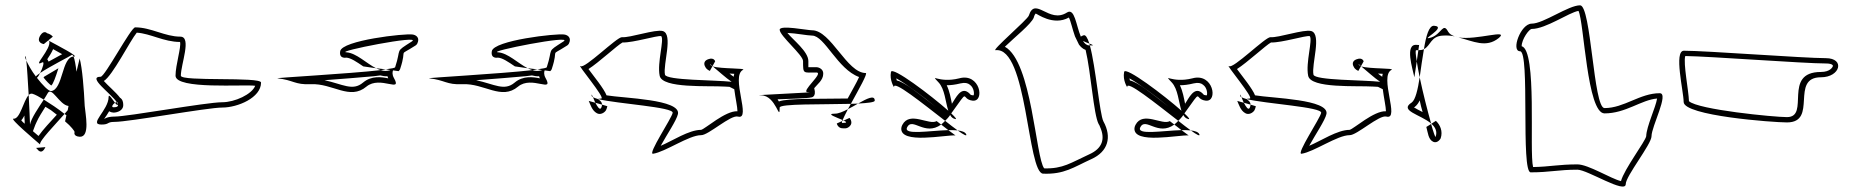

<svg xmlns="http://www.w3.org/2000/svg" viewBox="-20 -723 6973 723"><path d="M60 -270C65 -275 68 -281 72 -288V-281C73 -271 73 -263 73 -257C68 -261 62 -267 60 -270ZM158 -500C166 -512 174 -524 180 -538C191 -532 204 -525 214 -519C200 -511 181 -501 163 -491C162 -493 159 -499 158 -500ZM104 -229 113 -253C114 -256 116 -260 118 -264C125 -280 139 -302 151 -321C158 -317 165 -312 172 -308C179 -302 187 -297 194 -291C171 -266 141 -234 125 -211ZM116 -166C117 -164 118 -164 120 -162C120 -162 136 -136 151 -169ZM79 -495C82 -469 85 -415 88 -365C92 -370 97 -371 102 -370C112 -367 127 -359 145 -348C151 -357 156 -366 159 -371C174 -401 204 -327 238 -324L235 -308C232 -304 227 -299 223 -294C225 -292 228 -291 230 -289L225 -266C248 -247 261 -229 261 -226C261 -226 254 -210 280 -208C321 -206 301 -296 299 -324C296 -388 290 -465 280 -503L268 -453C265 -479 261 -500 257 -510C212 -508 218 -387 173 -380C163 -379 140 -403 119 -430C123 -433 127 -440 131 -448C124 -443 118 -439 115 -435C99 -456 86 -480 79 -495ZM132 -590C114 -561 145 -557 145 -557L162 -571C163 -570 164 -570 165 -569C165 -570 164 -571 163 -572L179 -585C173 -592 165 -596 157 -598C157 -598 146 -611 132 -590ZM144 -431C155 -417 166 -406 173 -401C180 -406 190 -434 200 -466L146 -434C145 -433 145 -432 144 -431ZM31 -276C14 -278 115 -193 131 -179C126 -191 189 -255 223 -294C198 -314 169 -333 145 -348C126 -319 97 -277 93 -254C92 -272 91 -317 88 -365C68 -344 56 -274 31 -276ZM131 -179 132 -178C134 -177 133 -177 131 -179ZM131 -448C166 -472 242 -510 250 -516C252 -518 255 -515 257 -510H259C278 -510 200 -550 165 -569C176 -540 98 -467 139 -488C149 -493 141 -467 131 -448ZM75 -510C74 -507 76 -502 79 -495C78 -509 76 -515 75 -510Z M371 -418C404 -438 470 -570 495 -600C546 -597 597 -565 658 -565C663 -546 641 -478 641 -438C641 -385 901 -406 941 -400C929 -368 864 -338 817 -338C756 -338 462 -284 411 -284C383 -284 373 -275 372 -275C378 -284 385 -293 391 -304C398 -300 404 -299 408 -299C420 -299 446 -306 444 -330C444 -337 442 -349 432 -355C416 -376 386 -401 371 -418ZM359 -434C307 -434 398 -371 420 -338C423 -338 424 -337 424 -332V-330C426 -323 421 -319 408 -319C397 -319 405 -331 413 -336C403 -349 389 -372 389 -358C389 -308 312 -254 362 -254C393 -254 381 -264 411 -264C467 -264 761 -318 817 -318C875 -318 963 -355 963 -412C963 -435 661 -415 661 -438C661 -481 703 -585 659 -585C601 -585 549 -620 489 -620C473 -620 375 -434 359 -434ZM413 -336C418 -329 423 -325 424 -330C423 -333 422 -335 420 -338C418 -338 415 -337 413 -336Z M1202 -421C1268 -426 1335 -431 1388 -436L1412 -439C1420 -437 1431 -435 1439 -436C1440 -434 1441 -429 1442 -428C1417 -433 1379 -439 1347 -412C1308 -379 1271 -406 1202 -421ZM1025 -428C1084 -422 1090 -403 1150 -406C1233 -410 1297 -344 1360 -397C1412 -440 1497 -370 1463 -430C1456 -443 1458 -453 1460 -458L1481 -455C1483 -457 1486 -460 1487 -464C1515 -548 1475 -507 1542 -550C1545 -552 1551 -554 1554 -566C1560 -590 1534 -593 1534 -593C1506 -598 1267 -571 1261 -530C1256 -500 1284 -506 1284 -506C1301 -505 1323 -490 1348 -473L1396 -466C1359 -485 1322 -523 1285 -526C1237 -528 1573 -594 1531 -567C1464 -524 1493 -545 1468 -470C1467 -467 1454 -465 1433 -462L1450 -459C1449 -459 1448 -458 1447 -458C1436 -455 1425 -455 1414 -459C1293 -445 1011 -430 1025 -428ZM1396 -466C1402 -463 1408 -461 1414 -459C1421 -460 1427 -461 1433 -462Z M1773 -421C1839 -426 1906 -431 1959 -436L1983 -439C1991 -437 2002 -435 2010 -436C2011 -434 2012 -429 2013 -428C1988 -433 1950 -439 1918 -412C1879 -379 1842 -406 1773 -421ZM1596 -428C1655 -422 1661 -403 1721 -406C1804 -410 1868 -344 1931 -397C1983 -440 2068 -370 2034 -430C2027 -443 2029 -453 2031 -458L2052 -455C2054 -457 2057 -460 2058 -464C2086 -548 2046 -507 2113 -550C2116 -552 2122 -554 2125 -566C2131 -590 2105 -593 2105 -593C2077 -598 1838 -571 1832 -530C1827 -500 1855 -506 1855 -506C1872 -505 1894 -490 1919 -473L1967 -466C1930 -485 1893 -523 1856 -526C1808 -528 2144 -594 2102 -567C2035 -524 2064 -545 2039 -470C2038 -467 2025 -465 2004 -462L2021 -459C2020 -459 2019 -458 2018 -458C2007 -455 1996 -455 1985 -459C1864 -445 1582 -430 1596 -428ZM1967 -466C1973 -463 1979 -461 1985 -459C1992 -460 1998 -461 2004 -462Z M2727 -446C2733 -446 2740 -445 2745 -445C2744 -442 2743 -438 2743 -434C2738 -437 2732 -442 2727 -446ZM2196 -463C2234 -487 2305 -553 2324 -563C2366 -562 2454 -590 2470 -587C2482 -573 2454 -487 2464 -438C2473 -389 2648 -401 2709 -397C2716 -397 2722 -396 2727 -396L2745 -387C2749 -355 2757 -320 2757 -304C2712 -307 2635 -237 2620 -234C2574 -234 2513 -193 2468 -174C2491 -216 2528 -270 2533 -294C2543 -349 2330 -353 2264 -364C2255 -388 2216 -436 2196 -463ZM2197 -343C2203 -330 2209 -307 2227 -297C2240 -289 2256 -298 2262 -308C2264 -313 2266 -317 2267 -323L2247 -329C2247 -326 2246 -321 2244 -317C2239 -307 2230 -320 2222 -336ZM2213 -357C2216 -351 2218 -343 2222 -336L2247 -329C2247 -343 2232 -348 2232 -350C2224 -352 2217 -355 2213 -357ZM2208 -362C2208 -360 2210 -359 2213 -357C2209 -366 2207 -371 2208 -362ZM2636 -471C2640 -462 2649 -458 2653 -456L2663 -474C2658 -476 2655 -478 2654 -480C2653 -483 2656 -480 2663 -474L2673 -492C2673 -492 2669 -508 2647 -500C2622 -491 2636 -471 2636 -471ZM2663 -474 2664 -473ZM2166 -474C2150 -484 2262 -352 2244 -352C2235 -351 2232 -351 2232 -350C2305 -332 2517 -320 2513 -298C2509 -277 2418 -142 2439 -144C2486 -151 2574 -214 2620 -214C2647 -213 2732 -292 2759 -284C2811 -270 2730 -436 2778 -460C2792 -467 2696 -463 2664 -473C2681 -459 2714 -429 2735 -415C2675 -422 2488 -420 2484 -442C2476 -480 2516 -594 2476 -606C2448 -614 2352 -580 2322 -583C2303 -584 2181 -462 2166 -474Z M2908 -349C2963 -351 3023 -353 3034 -356C3034 -356 3056 -356 3046 -391C3057 -405 3080 -421 3080 -445C3081 -463 3063 -470 3054 -470H3024V-493C3024 -529 2966 -573 2945 -599C2976 -598 3021 -589 3038 -589C3085 -589 3134 -462 3215 -433C3206 -412 3188 -382 3172 -352H3162C3067 -350 2948 -354 2913 -341C2911 -344 2910 -346 2908 -349ZM3131 -258C3132 -251 3140 -240 3152 -240C3160 -240 3169 -237 3180 -248C3193 -261 3181 -277 3179 -279L3157 -269C3168 -264 3172 -260 3152 -260C3150 -260 3150 -263 3151 -267ZM2846 -364C2903 -364 2916 -261 2916 -318C2916 -333 3078 -329 3184 -332C3213 -385 3249 -448 3240 -448C3169 -448 3109 -609 3038 -609C3019 -609 2916 -630 2916 -611C2916 -588 3004 -516 3004 -493C3004 -443 3004 -450 3054 -450C3085 -450 2992 -376 3022 -376C3078 -376 2790 -364 2846 -364ZM3173 -312C3185 -318 3199 -326 3211 -333C3203 -333 3194 -332 3184 -332C3180 -325 3176 -318 3173 -312ZM3211 -333C3248 -335 3274 -338 3274 -344C3274 -367 3245 -352 3211 -333ZM3151 -267 3157 -269C3156 -270 3154 -270 3153 -271C3152 -269 3151 -268 3151 -267ZM3124 -295C3088 -295 3130 -281 3153 -271C3157 -280 3164 -295 3173 -312C3154 -302 3137 -295 3124 -295Z M3355 -428C3391 -408 3455 -361 3503 -321C3444 -367 3387 -414 3357 -420C3356 -424 3356 -425 3355 -428ZM3545 -402C3560 -402 3577 -404 3597 -409C3614 -413 3625 -410 3632 -404C3649 -392 3649 -367 3646 -364H3644C3630 -366 3638 -366 3626 -375C3598 -396 3579 -354 3565 -333C3564 -335 3566 -328 3565 -330C3560 -355 3556 -379 3545 -402ZM3374 -241C3368 -178 3542 -216 3578 -213L3551 -233C3479 -231 3380 -213 3396 -244C3416 -283 3462 -209 3524 -254L3507 -267C3479 -250 3406 -306 3378 -253C3376 -250 3375 -246 3374 -241ZM3335 -452C3329 -420 3347 -394 3347 -394C3340 -426 3456 -332 3539 -268C3545 -274 3552 -281 3558 -290C3562 -282 3568 -277 3576 -275C3585 -272 3578 -281 3562 -296C3635 -397 3595 -350 3642 -344C3690 -338 3671 -450 3592 -428C3512 -408 3480 -450 3514 -413C3538 -388 3540 -339 3551 -306C3487 -363 3339 -475 3335 -452ZM3524 -254 3551 -233C3564 -233 3576 -233 3586 -232C3573 -241 3557 -254 3539 -268C3534 -263 3529 -258 3524 -254ZM3586 -232C3609 -215 3623 -208 3618 -218C3614 -226 3602 -230 3586 -232Z M3764 -547C3801 -583 3863 -632 3873 -657V-658C3876 -668 3879 -671 3880 -672C3884 -672 3946 -624 4005 -657C4012 -644 4018 -614 4028 -586L4043 -555C4049 -547 4057 -539 4068 -535C4088 -451 4098 -292 4117 -256C4119 -253 4121 -250 4122 -246C4143 -200 4131 -164 4082 -142C4012 -110 3983 -87 3912 -89C3880 -128 3866 -491 3764 -547ZM3729 -534C3849 -548 3848 -71 3908 -69C3988 -66 4022 -93 4090 -124C4152 -152 4168 -206 4135 -266C4121 -293 4106 -472 4084 -552H4082C4072 -552 4064 -559 4058 -569C4065 -565 4074 -562 4082 -559C4075 -581 4068 -593 4060 -590C4055 -588 4052 -587 4050 -585C4032 -628 4027 -694 3998 -676C3930 -632 3878 -739 3854 -664C3848 -648 3712 -532 3729 -534ZM4082 -559C4083 -557 4083 -554 4084 -552C4103 -551 4095 -554 4082 -559Z M4233 -428C4269 -408 4333 -361 4381 -321C4322 -367 4265 -414 4235 -420C4234 -424 4234 -425 4233 -428ZM4423 -402C4438 -402 4455 -404 4475 -409C4492 -413 4503 -410 4510 -404C4527 -392 4527 -367 4524 -364H4522C4508 -366 4516 -366 4504 -375C4476 -396 4457 -354 4443 -333C4442 -335 4444 -328 4443 -330C4438 -355 4434 -379 4423 -402ZM4252 -241C4246 -178 4420 -216 4456 -213L4429 -233C4357 -231 4258 -213 4274 -244C4294 -283 4340 -209 4402 -254L4385 -267C4357 -250 4284 -306 4256 -253C4254 -250 4253 -246 4252 -241ZM4213 -452C4207 -420 4225 -394 4225 -394C4218 -426 4334 -332 4417 -268C4423 -274 4430 -281 4436 -290C4440 -282 4446 -277 4454 -275C4463 -272 4456 -281 4440 -296C4513 -397 4473 -350 4520 -344C4568 -338 4549 -450 4470 -428C4390 -408 4358 -450 4392 -413C4416 -388 4418 -339 4429 -306C4365 -363 4217 -475 4213 -452ZM4402 -254 4429 -233C4442 -233 4454 -233 4464 -232C4451 -241 4435 -254 4417 -268C4412 -263 4407 -258 4402 -254ZM4464 -232C4487 -215 4501 -208 4496 -218C4492 -226 4480 -230 4464 -232Z M5169 -446C5175 -446 5182 -445 5187 -445C5186 -442 5185 -438 5185 -434C5180 -437 5174 -442 5169 -446ZM4638 -463C4676 -487 4747 -553 4766 -563C4808 -562 4896 -590 4912 -587C4924 -573 4896 -487 4906 -438C4915 -389 5090 -401 5151 -397C5158 -397 5164 -396 5169 -396L5187 -387C5191 -355 5199 -320 5199 -304C5154 -307 5077 -237 5062 -234C5016 -234 4955 -193 4910 -174C4933 -216 4970 -270 4975 -294C4985 -349 4772 -353 4706 -364C4697 -388 4658 -436 4638 -463ZM4639 -343C4645 -330 4651 -307 4669 -297C4682 -289 4698 -298 4704 -308C4706 -313 4708 -317 4709 -323L4689 -329C4689 -326 4688 -321 4686 -317C4681 -307 4672 -320 4664 -336ZM4655 -357C4658 -351 4660 -343 4664 -336L4689 -329C4689 -343 4674 -348 4674 -350C4666 -352 4659 -355 4655 -357ZM4650 -362C4650 -360 4652 -359 4655 -357C4651 -366 4649 -371 4650 -362ZM5078 -471C5082 -462 5091 -458 5095 -456L5105 -474C5100 -476 5097 -478 5096 -480C5095 -483 5098 -480 5105 -474L5115 -492C5115 -492 5111 -508 5089 -500C5064 -491 5078 -471 5078 -471ZM5105 -474 5106 -473ZM4608 -474C4592 -484 4704 -352 4686 -352C4677 -351 4674 -351 4674 -350C4747 -332 4959 -320 4955 -298C4951 -277 4860 -142 4881 -144C4928 -151 5016 -214 5062 -214C5089 -213 5174 -292 5201 -284C5253 -270 5172 -436 5220 -460C5234 -467 5138 -463 5106 -473C5123 -459 5156 -429 5177 -415C5117 -422 4930 -420 4926 -442C4918 -480 4958 -594 4918 -606C4890 -614 4794 -580 4764 -583C4745 -584 4623 -462 4608 -474Z M5304 -319C5306 -320 5306 -319 5307 -320C5316 -327 5322 -336 5326 -345C5329 -330 5333 -315 5337 -301C5323 -308 5310 -315 5304 -319ZM5351 -245C5357 -224 5358 -198 5377 -189C5393 -182 5404 -200 5405 -202C5414 -229 5403 -253 5387 -268L5370 -257C5385 -244 5393 -228 5386 -208C5385 -204 5378 -224 5369 -256ZM5306 -432 5315 -492C5311 -518 5309 -534 5313 -534H5321L5324 -554C5322 -553 5319 -554 5315 -554C5268 -559 5300 -462 5306 -432ZM5315 -492C5318 -475 5321 -454 5326 -432C5331 -466 5336 -505 5342 -538C5336 -535 5330 -534 5321 -534ZM5458 -586C5462 -585 5467 -583 5472 -582C5467 -583 5463 -585 5458 -586ZM5472 -582C5528 -568 5576 -541 5624 -580C5665 -615 5541 -571 5472 -582ZM5342 -538C5368 -551 5367 -587 5414 -589C5429 -590 5444 -589 5458 -586C5447 -590 5438 -595 5433 -604C5414 -640 5408 -595 5370 -582C5318 -566 5434 -622 5380 -626C5361 -627 5350 -588 5342 -538ZM5369 -256V-258L5370 -257ZM5296 -337C5247 -306 5329 -292 5369 -258C5356 -304 5338 -374 5326 -432C5319 -386 5310 -347 5296 -337Z M5710 -549C5710 -575 5738 -614 5748 -614C5801 -614 5888 -676 5924 -682C5945 -641 5956 -296 6022 -296C6102 -296 6160 -347 6220 -352C6215 -319 6180 -247 6179 -210C6176 -191 6096 -86 6084 -41C6046 -50 5961 -104 5920 -104C5849 -104 5816 -95 5753 -94C5738 -153 5769 -534 5710 -549ZM5704 -530C5742 -530 5706 -74 5744 -74C5816 -74 5848 -84 5920 -84C5958 -84 6102 9 6102 -30C6102 -60 6199 -180 6199 -210C6199 -247 6266 -372 6230 -372C6155 -372 6096 -316 6022 -316C5980 -316 5972 -703 5930 -703C5886 -703 5792 -634 5748 -634C5706 -634 5669 -530 5704 -530Z M6326 -512C6416 -511 6773 -484 6855 -484C6883 -484 6882 -475 6882 -475C6882 -471 6872 -452 6837 -452C6690 -452 6798 -282 6709 -282C6661 -282 6374 -310 6340 -342C6339 -381 6318 -484 6326 -512ZM6320 -339C6320 -287 6657 -262 6709 -262C6827 -262 6719 -432 6837 -432C6910 -432 6929 -504 6855 -504C6773 -504 6404 -532 6321 -532C6282 -532 6320 -378 6320 -339Z"/></svg>

Font: CiSf CamouflageKit II
Style: Outline
Weight: 400
Version: Version 1